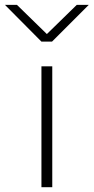

<svg xmlns="http://www.w3.org/2000/svg" viewBox="-80 -776 388 796"><path d="M91.8 0V-501H136.7V0ZM-59.6 -755.9H-9.8L114.3 -634.8L238.3 -755.9H288.1L135.7 -603.5H91.8Z"/></svg>

Font: Gothic A1 ExtraLight
Style: Regular
Weight: 275
Designer: HanYang I&C Co.,Ltd.
Foundry: HanYang I&C Co.,Ltd.
Version: Version 2.50